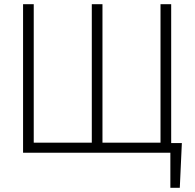

<svg xmlns="http://www.w3.org/2000/svg" viewBox="-20 -727 928 914"><path d="M835.9 167H791V0H89.8V-707H140.6V-47.9H417V-707H467.8V-47.9H744.1V-707H794.9V-45.9H845.7Z"/></svg>

Font: Pretendard ExtraLight
Style: Regular
Weight: 200
Designer: Base glyphs from Inter by Rasmus Andersson; Hangeul glyphs from Noto Sans CJK(Source Han Sans) by Jang Soo-young and Kan
Foundry: Kil Hyung-jin
Version: Version 1.309